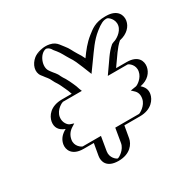

<svg xmlns="http://www.w3.org/2000/svg" viewBox="-176 -883 1114 1127"><g transform="rotate(-30 381.5 -319.0)"><path d="M149 -237C121 -220 104 -196 99 -167C91 -122 124 -84 169 -84H258L244 -4C236 41 267 80 312 80C357 80 403 41 411 -4L425 -84H551C596 -84 641 -122 649 -167C654 -194 647 -217 628 -234C665 -240 704 -274 711 -316C719 -361 687 -399 642 -399H552L560 -411C589 -450 615 -496 651 -526C652 -527 652 -527 653 -527C693 -533 734 -567 742 -610C750 -655 717 -694 672 -694H665C620 -694 593 -675 559 -648C508 -608 478 -560 439 -506C426 -537 414 -566 396 -592C380 -618 371 -641 352 -664L339 -680L332 -691C308 -723 255 -728 215 -697C178 -668 163 -613 188 -579L195 -569C206 -552 222 -538 230 -518C236 -508 242 -498 249 -487C258 -473 266 -455 273 -440L281 -420C284 -412 286 -405 288 -399H204C158 -399 114 -361 106 -316C99 -277 120 -247 149 -237ZM156 -251 183 -242 155 -225C131 -210 118 -192 114 -167C108 -131 134 -99 171 -99H275L259 -4C252 33 278 65 315 65C352 65 389 33 396 -4L412 -99H553C608 -99 667 -175 617 -222L594 -243L628 -249C658 -254 690 -282 696 -316C702 -353 677 -384 640 -384H525L548 -418C576 -456 602 -503 642 -537C644 -539 652 -542 653 -542C686 -547 721 -575 727 -610C733 -646 706 -679 670 -679H663C623 -679 600 -664 567 -637C519 -599 491 -554 451 -499L434 -476L425 -498C412 -530 401 -556 383 -582C365 -611 359 -629 340 -653L326 -670L319 -681C300 -706 255 -711 223 -686C193 -662 181 -617 201 -589L208 -579C218 -563 235 -550 244 -526C258 -503 275 -472 287 -448L295 -427C298 -419 301 -412 303 -406L311 -384H202C164 -384 128 -353 121 -316C115 -284 133 -259 156 -251ZM156 -251C133 -259 115 -284 121 -316C128 -353 164 -384 202 -384H311L303 -406C301 -412 298 -419 295 -427L287 -448C275 -472 258 -503 244 -526C235 -550 218 -563 208 -579L201 -589C181 -617 193 -662 223 -686C255 -711 300 -706 319 -681L326 -670L340 -653C358 -631 366 -609 383 -582C401 -556 412 -530 425 -498L434 -476L451 -499C491 -554 519 -599 567 -637C600 -664 623 -679 663 -679H670C706 -679 733 -646 727 -610C721 -575 686 -547 653 -542C652 -542 644 -539 642 -537C602 -503 576 -456 548 -418L525 -384H640C677 -384 702 -353 696 -316C690 -282 658 -254 628 -249L594 -243L617 -222C667 -175 608 -99 553 -99H412L396 -4C389 33 352 65 315 65C278 65 252 33 259 -4L275 -99H171C134 -99 108 -131 114 -167C118 -192 131 -210 155 -225L183 -242ZM149 -237C120 -247 99 -277 106 -316C114 -361 158 -399 204 -399H288L281 -420L273 -440C266 -454 258 -473 249 -487C242 -498 235 -509 230 -518C222 -539 208 -550 195 -569L188 -579C163 -613 178 -668 215 -697C255 -729 308 -722 332 -691L339 -680L352 -664C373 -639 378 -620 396 -592C414 -565 426 -538 439 -506C478 -560 508 -608 559 -648C592 -675 620 -694 665 -694H672C717 -694 750 -655 742 -610C734 -567 694 -534 654 -527C654 -527 651 -526 650 -525C615 -495 590 -451 560 -411L552 -399H642C687 -399 719 -361 711 -316C704 -274 666 -240 628 -234C647 -217 654 -194 649 -167C641 -122 596 -84 551 -84H425L411 -4C403 41 357 80 312 80C267 80 236 41 244 -4L258 -84H169C124 -84 91 -122 99 -167C104 -197 125 -222 149 -237ZM637 -540C625 -536 622 -533 620 -532C581 -499 556 -453 527 -414L506 -384H640C648 -383 684 -359 676 -316C669 -275 628 -250 618 -248L580 -242L596 -227C612 -213 619 -193 614 -167C606 -124 560 -100 553 -99H392L376 -4C369 38 324 64 315 65C306 64 272 38 279 -4L295 -99H172C164 -100 126 -124 134 -167C139 -195 154 -215 177 -229L196 -241L172 -249C159 -253 135 -279 141 -316C149 -363 198 -384 202 -384H330L323 -402L316 -423L307 -444C300 -459 292 -477 283 -492C276 -502 270 -512 265 -522C256 -545 240 -558 229 -574L222 -584C195 -620 225 -695 269 -703C269 -703 283 -705 298 -686L305 -675L319 -658C337 -636 346 -614 363 -587C381 -561 392 -534 405 -502L429 -442L473 -503C513 -558 542 -604 590 -642C626 -671 646 -679 663 -679H670C679 -678 714 -651 707 -610C700 -568 650 -542 637 -540ZM136 -238 127 -233C98 -215 84 -193 79 -167C73 -133 90 -84 169 -84H238L224 -4C218 31 232 80 312 80C392 80 425 31 431 -4L445 -84H551C630 -84 663 -133 669 -167C674 -196 663 -217 642 -235C698 -246 725 -281 731 -316C737 -351 721 -399 642 -399H571L582 -415C611 -454 636 -498 672 -529C727 -541 756 -575 762 -610C768 -644 751 -694 672 -694H665C598 -694 568 -667 537 -643C498 -612 472 -578 444 -539C436 -556 428 -571 417 -587C399 -615 394 -634 373 -659L352 -686C342 -698 328 -710 303 -715C262 -724 216 -710 193 -692C157 -663 143 -616 167 -584L175 -574C187 -556 201 -545 210 -523C214 -514 221 -502 228 -492C237 -478 245 -458 252 -444L261 -424C264 -414 267 -407 270 -399H204C124 -399 92 -351 86 -316C80 -280 96 -252 136 -238Z"/></g></svg>

Font: Blanket
Style: Black
Weight: 900
Foundry: Cannot Into Space Fonts
Version: Version 0.9